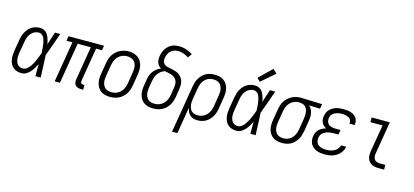

<svg xmlns="http://www.w3.org/2000/svg" viewBox="-74 -1362 4649 2157"><g transform="rotate(15 2250.0 -283.5)"><path d="M172 8Q146 8 120 1Q94 -6 74.5 -22.5Q55 -39 43.5 -62Q32 -85 27.5 -110.5Q23 -136 24.5 -163.5Q26 -191 30 -218L52 -348Q56 -371 63 -394.5Q70 -418 82 -440Q94 -462 111.5 -481.5Q129 -501 150.5 -514Q172 -527 196 -532.5Q220 -538 244 -538Q263 -538 281 -531.5Q299 -525 312.5 -513Q326 -501 335 -485.5Q344 -470 350.5 -452.5Q357 -435 361.5 -417Q366 -399 369 -381Q381 -418 393 -455.5Q405 -493 418 -530H479Q455 -462 431.5 -394Q408 -326 382 -259Q386 -194 388 -129.5Q390 -65 393 0H332Q332 -35 332 -70.5Q332 -106 332 -141Q320 -115 305 -90Q290 -65 270.5 -43.5Q251 -22 225.5 -7Q200 8 172 8ZM172 -47Q196 -47 216 -62Q236 -77 250.5 -96.5Q265 -116 276.5 -137Q288 -158 297.5 -180Q307 -202 315.5 -224Q324 -246 332 -269Q331 -285 330 -301Q329 -317 328 -333Q327 -349 324.5 -365Q322 -381 318.5 -396.5Q315 -412 310 -426.5Q305 -441 296.5 -453.5Q288 -466 274 -474.5Q260 -483 244 -483Q227 -483 209.5 -478Q192 -473 177 -462Q162 -451 150.5 -436.5Q139 -422 131.5 -406Q124 -390 119 -373Q114 -356 112 -339L90 -209Q87 -190 85.5 -172Q84 -154 86 -136.5Q88 -119 93.5 -102.5Q99 -86 110 -73Q121 -60 137.5 -53.5Q154 -47 172 -47Z M866 8Q847 8 829 3Q811 -2 799 -15Q787 -28 784 -46Q781 -64 784 -83L849 -475H696L617 0H556L635 -475H566L575 -530H988L979 -475H910L845 -83Q844 -76 845 -69Q846 -62 850.5 -57Q855 -52 861.5 -49.5Q868 -47 875 -47H890V8Z M1201 8Q1172 8 1145 2Q1118 -4 1096 -19Q1074 -34 1059.5 -57Q1045 -80 1038.5 -106Q1032 -132 1032.5 -160.5Q1033 -189 1038 -218L1060 -348Q1064 -373 1072 -398Q1080 -423 1094.5 -445.5Q1109 -468 1129.5 -486.5Q1150 -505 1174 -517Q1198 -529 1223.5 -535Q1249 -541 1275 -541Q1303 -541 1330 -533.5Q1357 -526 1379 -511Q1401 -496 1415.5 -473.5Q1430 -451 1436.5 -424.5Q1443 -398 1442.5 -369.5Q1442 -341 1437 -312L1416 -182Q1411 -157 1403 -132Q1395 -107 1380.5 -84.5Q1366 -62 1345.5 -43.5Q1325 -25 1301 -13Q1277 -1 1251.5 3.5Q1226 8 1201 8ZM1202 -47Q1221 -47 1239.5 -51Q1258 -55 1275.5 -64.5Q1293 -74 1307 -88Q1321 -102 1331 -119Q1341 -136 1347 -154.5Q1353 -173 1356 -191L1377 -321Q1380 -341 1381 -361Q1382 -381 1378.5 -399.5Q1375 -418 1366.5 -434.5Q1358 -451 1343 -462Q1328 -473 1309.5 -478Q1291 -483 1271 -483Q1252 -483 1233.5 -478.5Q1215 -474 1198 -464.5Q1181 -455 1167 -441Q1153 -427 1143.5 -410Q1134 -393 1128.5 -375Q1123 -357 1120 -339L1098 -209Q1095 -189 1094 -169.5Q1093 -150 1096.5 -131.5Q1100 -113 1108.5 -96.5Q1117 -80 1131 -68.5Q1145 -57 1164 -52Q1183 -47 1202 -47Z M1702 8Q1673 8 1646 2Q1619 -4 1596.5 -19Q1574 -34 1559.5 -56.5Q1545 -79 1538.5 -105.5Q1532 -132 1532.5 -160.5Q1533 -189 1538 -218L1551 -295Q1555 -320 1564.5 -343.5Q1574 -367 1590 -387.5Q1606 -408 1627.5 -423.5Q1649 -439 1673 -448Q1657 -457 1645 -471Q1633 -485 1626.5 -503Q1620 -521 1619 -541Q1618 -561 1622 -581Q1625 -602 1632.5 -623Q1640 -644 1652.5 -663.5Q1665 -683 1681.5 -699Q1698 -715 1718.5 -725Q1739 -735 1761 -739Q1783 -743 1805 -743Q1849 -743 1889 -729.5Q1929 -716 1965 -694L1932 -647Q1905 -665 1873.5 -676.5Q1842 -688 1808 -688Q1793 -688 1778 -685Q1763 -682 1749 -675Q1735 -668 1723.5 -657.5Q1712 -647 1704 -633.5Q1696 -620 1690.5 -605.5Q1685 -591 1683 -577Q1680 -559 1682 -542Q1684 -525 1693.5 -512Q1703 -499 1718.5 -492Q1734 -485 1750.5 -481.5Q1767 -478 1783.5 -475Q1800 -472 1816 -467.5Q1832 -463 1847.5 -457Q1863 -451 1876 -441.5Q1889 -432 1900 -420Q1911 -408 1918.5 -393.5Q1926 -379 1930 -362.5Q1934 -346 1934.5 -329Q1935 -312 1933 -294.5Q1931 -277 1928 -260L1916 -182Q1911 -157 1903 -132.5Q1895 -108 1880.5 -85Q1866 -62 1846 -43.5Q1826 -25 1802 -13Q1778 -1 1752.5 3.5Q1727 8 1702 8ZM1702 -47Q1720 -47 1739 -51Q1758 -55 1775.5 -64.5Q1793 -74 1807 -88Q1821 -102 1831 -119Q1841 -136 1847 -154.5Q1853 -173 1856 -191L1868 -269Q1872 -291 1872.5 -313.5Q1873 -336 1865.5 -355.5Q1858 -375 1842.5 -389.5Q1827 -404 1807 -411Q1787 -418 1766 -422Q1745 -426 1723 -431Q1700 -424 1679.5 -409Q1659 -394 1645 -374.5Q1631 -355 1623 -332Q1615 -309 1611 -286L1598 -209Q1595 -189 1594 -169.5Q1593 -150 1596.5 -131.5Q1600 -113 1608.5 -96.5Q1617 -80 1631 -68.5Q1645 -57 1663.5 -52Q1682 -47 1702 -47Z M1976 205 2068 -348Q2072 -372 2079.5 -396.5Q2087 -421 2101 -443.5Q2115 -466 2134 -485Q2153 -504 2176.5 -516.5Q2200 -529 2225.5 -533.5Q2251 -538 2275 -538Q2303 -538 2330.5 -531.5Q2358 -525 2379.5 -510Q2401 -495 2415.5 -472.5Q2430 -450 2436.5 -423.5Q2443 -397 2442.5 -369Q2442 -341 2437 -312L2416 -182Q2412 -158 2404.5 -134.5Q2397 -111 2384 -88.5Q2371 -66 2353 -47Q2335 -28 2312.5 -15.5Q2290 -3 2265.5 2.5Q2241 8 2217 8Q2192 8 2169 1Q2146 -6 2129 -22Q2112 -38 2102.5 -59.5Q2093 -81 2089 -104L2038 205ZM2203 -47Q2222 -47 2240.5 -51Q2259 -55 2276 -64.5Q2293 -74 2307 -88.5Q2321 -103 2331 -120Q2341 -137 2347 -155Q2353 -173 2356 -191L2377 -321Q2380 -341 2381 -360.5Q2382 -380 2378.5 -398.5Q2375 -417 2366.5 -433.5Q2358 -450 2344 -461.5Q2330 -473 2312 -478Q2294 -483 2274 -483Q2256 -483 2237.5 -479Q2219 -475 2202.5 -465Q2186 -455 2173 -440.5Q2160 -426 2150.5 -409Q2141 -392 2136 -374.5Q2131 -357 2128 -339L2107 -215Q2104 -196 2102.5 -176Q2101 -156 2104 -137.5Q2107 -119 2114 -101.5Q2121 -84 2134 -71.5Q2147 -59 2165 -53Q2183 -47 2203 -47Z M2672 8Q2646 8 2620 1Q2594 -6 2574.5 -22.5Q2555 -39 2543.5 -62Q2532 -85 2527.5 -110.5Q2523 -136 2524.5 -163.5Q2526 -191 2530 -218L2552 -348Q2556 -371 2563 -394.5Q2570 -418 2582 -440Q2594 -462 2611.5 -481.5Q2629 -501 2650.5 -514Q2672 -527 2696 -532.5Q2720 -538 2744 -538Q2763 -538 2781 -531.5Q2799 -525 2812.5 -513Q2826 -501 2835 -485.5Q2844 -470 2850.5 -452.5Q2857 -435 2861.5 -417Q2866 -399 2869 -381Q2881 -418 2893 -455.5Q2905 -493 2918 -530H2979Q2955 -462 2931.5 -394Q2908 -326 2882 -259Q2886 -194 2888 -129.5Q2890 -65 2893 0H2832Q2832 -35 2832 -70.5Q2832 -106 2832 -141Q2820 -115 2805 -90Q2790 -65 2770.5 -43.5Q2751 -22 2725.5 -7Q2700 8 2672 8ZM2672 -47Q2696 -47 2716 -62Q2736 -77 2750.5 -96.5Q2765 -116 2776.5 -137Q2788 -158 2797.5 -180Q2807 -202 2815.5 -224Q2824 -246 2832 -269Q2831 -285 2830 -301Q2829 -317 2828 -333Q2827 -349 2824.5 -365Q2822 -381 2818.5 -396.5Q2815 -412 2810 -426.5Q2805 -441 2796.5 -453.5Q2788 -466 2774 -474.5Q2760 -483 2744 -483Q2727 -483 2709.5 -478Q2692 -473 2677 -462Q2662 -451 2650.5 -436.5Q2639 -422 2631.5 -406Q2624 -390 2619 -373Q2614 -356 2612 -339L2590 -209Q2587 -190 2585.5 -172Q2584 -154 2586 -136.5Q2588 -119 2593.5 -102.5Q2599 -86 2610 -73Q2621 -60 2637.5 -53.5Q2654 -47 2672 -47ZM2783 -592 2746 -628 2895 -772 2940 -728Z M3200 8Q3172 8 3144.5 1.5Q3117 -5 3095.5 -20Q3074 -35 3059.5 -57.5Q3045 -80 3038.5 -106.5Q3032 -133 3032.5 -161Q3033 -189 3038 -218L3060 -348Q3064 -372 3072 -396.5Q3080 -421 3094 -443Q3108 -465 3128 -483Q3148 -501 3171 -513Q3194 -525 3218.5 -531.5Q3243 -538 3268 -538Q3272 -538 3275.5 -538Q3279 -538 3283 -538L3524 -530L3515 -475L3386 -479Q3402 -465 3413 -446Q3424 -427 3429 -405Q3434 -383 3433.5 -359.5Q3433 -336 3429 -312L3408 -182Q3403 -158 3395.5 -133.5Q3388 -109 3374.5 -86.5Q3361 -64 3341.5 -45Q3322 -26 3298.5 -13.5Q3275 -1 3249.5 3.5Q3224 8 3200 8ZM3201 -47Q3219 -47 3237.5 -51Q3256 -55 3272.5 -65Q3289 -75 3302.5 -89.5Q3316 -104 3325 -121Q3334 -138 3339.5 -155.5Q3345 -173 3348 -191L3369 -321Q3372 -340 3373 -358Q3374 -376 3372 -393.5Q3370 -411 3363.5 -427Q3357 -443 3345.5 -455.5Q3334 -468 3317.5 -474.5Q3301 -481 3284 -482L3274 -483Q3271 -483 3269 -483Q3267 -483 3264 -483Q3246 -483 3228.5 -477.5Q3211 -472 3194.5 -462.5Q3178 -453 3165 -438.5Q3152 -424 3142.5 -407.5Q3133 -391 3127.5 -373.5Q3122 -356 3120 -339L3098 -209Q3095 -189 3094 -169.5Q3093 -150 3096.5 -131.5Q3100 -113 3108.5 -96.5Q3117 -80 3131 -68.5Q3145 -57 3163 -52Q3181 -47 3201 -47Z M3700 8Q3675 8 3650.5 5Q3626 2 3603.5 -7Q3581 -16 3563 -30.5Q3545 -45 3533.5 -65.5Q3522 -86 3519 -111Q3516 -136 3521 -160Q3524 -181 3533.5 -201.5Q3543 -222 3560 -237.5Q3577 -253 3597.5 -263Q3618 -273 3639 -279Q3622 -287 3608 -300Q3594 -313 3585.5 -330.5Q3577 -348 3575.5 -368.5Q3574 -389 3578 -409Q3581 -429 3590 -449Q3599 -469 3614.5 -484.5Q3630 -500 3649 -511Q3668 -522 3688.5 -528Q3709 -534 3729.5 -536Q3750 -538 3770 -538Q3792 -538 3813 -536Q3834 -534 3854 -528Q3874 -522 3891 -511Q3908 -500 3920.5 -484.5Q3933 -469 3937.5 -448Q3942 -427 3939 -406Q3939 -404 3938.5 -402Q3938 -400 3937 -398H3877Q3877 -399 3877 -400.5Q3877 -402 3878 -403Q3880 -416 3876.5 -429Q3873 -442 3865 -451.5Q3857 -461 3846 -467Q3835 -473 3822.5 -476.5Q3810 -480 3797 -481.5Q3784 -483 3770 -483Q3757 -483 3743 -481.5Q3729 -480 3715.5 -476.5Q3702 -473 3688.5 -466.5Q3675 -460 3664 -450Q3653 -440 3646.5 -427Q3640 -414 3638 -400Q3635 -386 3637 -371.5Q3639 -357 3645.5 -345Q3652 -333 3663 -324.5Q3674 -316 3687 -311.5Q3700 -307 3714.5 -305Q3729 -303 3744 -303H3799L3790 -248H3735Q3719 -248 3703 -246.5Q3687 -245 3671 -241Q3655 -237 3639.5 -229.5Q3624 -222 3611 -211Q3598 -200 3590.5 -184.5Q3583 -169 3581 -153Q3577 -129 3584.5 -106.5Q3592 -84 3610 -70.5Q3628 -57 3651.5 -52Q3675 -47 3700 -47Q3722 -47 3745.5 -51Q3769 -55 3790.5 -66Q3812 -77 3828.5 -96Q3845 -115 3850 -138H3910Q3904 -104 3883 -74Q3862 -44 3831.5 -25Q3801 -6 3767 1Q3733 8 3700 8Z M4322 0Q4301 0 4280.5 -3.5Q4260 -7 4242 -16.5Q4224 -26 4211.5 -41.5Q4199 -57 4192.5 -76Q4186 -95 4186 -116.5Q4186 -138 4189 -159L4242 -475H4101V-530H4312L4249 -150Q4246 -132 4248 -113.5Q4250 -95 4260 -81Q4270 -67 4287 -61Q4304 -55 4322 -55H4387V0Z"/></g></svg>

Font: Iosevka Curly Light Oblique
Style: Regular
Weight: 300
Italic angle: -9°
Monospace: yes
Designer: Belleve Invis
Foundry: Belleve Invis
Version: Version 11.1.0; ttfautohint (v1.8.3)